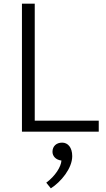

<svg xmlns="http://www.w3.org/2000/svg" viewBox="-20 -720 580 1050"><path d="M100 0H520V-60H170V-700H100ZM320 60C288 60 267 80 267 110C267 133 284 154 316 158C314 192 282 243 233 279L258 310C313 275 375 201 375 134C375 86 351 60 320 60Z"/></svg>

Font: Gully Light
Style: Regular
Weight: 300
Designer: jaikishan Patel
Foundry: MagicType
Version: Version 1.000;Glyphs 3.2 (3242)